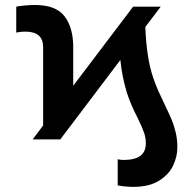

<svg xmlns="http://www.w3.org/2000/svg" viewBox="-20 -557 773 767"><path d="M110.4 0 152.3 -55.7V-369.1Q152.3 -430.7 81.1 -430.7Q60.5 -430.7 44.9 -426.8V-530.3Q58.6 -533.2 80.3 -535.2Q102.1 -537.1 119.1 -537.1Q203.6 -537.1 238 -491.7Q272.5 -446.3 272.5 -369.1V-214.4L511.7 -530.3H622.1L560.5 -449.2Q565.4 -323.7 591.8 -247.1Q601.6 -218.3 611.8 -195.3Q622.1 -172.4 639.6 -135.7Q657.2 -99.6 666.5 -76.9Q675.8 -54.2 682.1 -27.1Q688.5 0 688.5 31.2Q688.5 67.9 671.9 103.8Q655.3 139.6 615.7 164.6Q576.2 189.5 512.7 189.5Q482.4 189.5 450.2 183.6V79.1Q461.9 82 472.7 82Q519 82 540.8 65.4Q562.5 48.8 562.5 15.6Q562.5 -7.3 555.2 -27.8Q547.9 -48.3 530.3 -85Q501.5 -140.1 486.3 -188.5Q466.8 -253.9 460.9 -317.4L220.7 0Z"/></svg>

Font: Pretendard GOV
Style: Bold
Weight: 700
Designer: Base glyphs from Inter by Rasmus Andersson; Hangeul glyphs from Noto Sans CJK(Source Han Sans) by Jang Soo-young and Kan
Foundry: Kil Hyung-jin
Version: Version 1.309